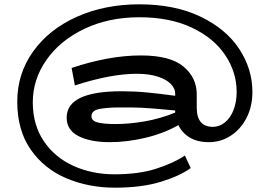

<svg xmlns="http://www.w3.org/2000/svg" viewBox="-20 -687 1247 890"><path d="M1150 -261Q1150 -193 1122.5 -140Q1095 -87 1049 -57.5Q1003 -28 949 -28Q895 -28 859.5 -49.5Q824 -71 807 -107Q738 -68 653 -48Q568 -28 489 -28Q399 -28 344 -56Q289 -84 289 -142Q289 -264 544 -264Q603 -264 661 -258.5Q719 -253 792 -243V-254Q792 -276 772.5 -297Q753 -318 712.5 -331.5Q672 -345 614 -345Q494 -345 327 -291L312 -372Q486 -430 633 -430Q769 -430 830.5 -378.5Q892 -327 892 -250V-188Q892 -99 967 -99Q997 -99 1022.5 -119.5Q1048 -140 1062.5 -177Q1077 -214 1077 -261Q1077 -352 1024 -431.5Q971 -511 869 -559Q767 -607 626 -607Q484 -607 371.5 -553.5Q259 -500 195.5 -409.5Q132 -319 132 -213Q132 -109 182.5 -33.5Q233 42 319.5 81.5Q406 121 511 121Q623 121 704 95Q785 69 837 34L864 92Q815 128 726 155.5Q637 183 513 183Q391 183 288 139.5Q185 96 122.5 6.5Q60 -83 60 -216Q60 -346 134 -449Q208 -552 337 -609.5Q466 -667 626 -667Q790 -667 909 -610Q1028 -553 1089 -460Q1150 -367 1150 -261ZM792 -165V-175L758 -178Q748 -179 690 -184Q632 -189 581 -189H541Q474 -189 439 -181.5Q404 -174 404 -148Q404 -127 432.5 -119.5Q461 -112 516 -112Q580 -112 651.5 -124.5Q723 -137 792 -165Z"/></svg>

Font: BioRhyme Expanded
Style: Bold
Weight: 700
Width: 7
Designer: Aoife Mooney
Foundry: Aoife Mooney Type
Version: Version 1.000